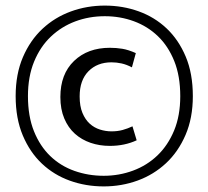

<svg xmlns="http://www.w3.org/2000/svg" viewBox="-20 -658 746 687"><path d="M379 -188Q401 -188 419 -193Q437 -198 454 -206L469 -156Q426 -136 373 -136Q336 -136 304 -147Q272 -158 248 -179.5Q224 -201 210 -234Q196 -267 196 -311Q196 -393 245 -440Q294 -487 373 -487Q396 -487 417.5 -483.5Q439 -480 466 -468L452 -417Q433 -427 415 -431Q397 -435 379 -435Q328 -435 296.5 -403Q265 -371 265 -313Q265 -278 275 -254Q285 -230 301 -215.5Q317 -201 337.5 -194.5Q358 -188 379 -188ZM355 -638Q419 -638 476 -617.5Q533 -597 576 -556.5Q619 -516 644.5 -455.5Q670 -395 670 -314Q670 -236 644 -175.5Q618 -115 574 -74Q530 -33 472.5 -12Q415 9 351 9Q287 9 230 -11.5Q173 -32 130 -72.5Q87 -113 61.5 -173.5Q36 -234 36 -314Q36 -393 62 -453.5Q88 -514 132 -555Q176 -596 233.5 -617Q291 -638 355 -638ZM355 -600Q299 -600 249.5 -581.5Q200 -563 162 -527Q124 -491 102 -437.5Q80 -384 80 -314Q80 -242 101.5 -188.5Q123 -135 160 -99.5Q197 -64 246.5 -46.5Q296 -29 351 -29Q406 -29 456 -47.5Q506 -66 543.5 -102Q581 -138 603 -191Q625 -244 625 -314Q625 -386 603.5 -439.5Q582 -493 545 -528.5Q508 -564 459 -582Q410 -600 355 -600Z"/></svg>

Font: Mukta Mahee Medium
Style: Regular
Weight: 500
Designer: Shuchita Grover, Noopur Datye, Girish Dalvi, Yashodeep Gholap
Foundry: Ek Type
Version: Version 2.538;PS 1.000;hotconv 16.6.51;makeotf.lib2.5.65220;